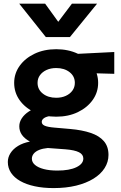

<svg xmlns="http://www.w3.org/2000/svg" viewBox="-20 -784 648 1030"><path d="M268 225Q211.5 225 166.2 215.2Q121 205.5 88.8 187.2Q56.5 169 39.2 143Q22 117 22 85Q22 60 36 37.8Q50 15.5 76.2 -0.8Q102.5 -17 140.5 -24.5Q111.5 -40.5 97.5 -60.8Q83.5 -81 83.5 -106.5Q83.5 -129 97 -149.5Q110.5 -170 134.8 -186Q159 -202 191.8 -211.8Q224.5 -221.5 263 -221.5L291 -164.5Q262 -164.5 242.8 -160.5Q223.5 -156.5 213.8 -148.5Q204 -140.5 204 -130Q204 -116.5 220 -109.5Q236 -102.5 271.5 -99.5L357.5 -92Q420.5 -86.5 466.5 -71Q512.5 -55.5 537.2 -26.8Q562 2 562 47Q562 85 541.2 117.8Q520.5 150.5 481.5 174.5Q442.5 198.5 388.5 211.8Q334.5 225 268 225ZM288 131Q352.5 131 389.8 113Q427 95 427 66.5Q427 44.5 403.8 32.8Q380.5 21 331.5 17L236.5 10Q209.5 12.5 190.2 20.2Q171 28 161 40.2Q151 52.5 151 67.5Q151 86.5 167.8 100.8Q184.5 115 215 123Q245.5 131 288 131ZM281.5 -158Q215.5 -158 164.8 -182Q114 -206 85 -247Q56 -288 56 -339.5Q56 -389.5 85.2 -430.5Q114.5 -471.5 165.5 -495.8Q216.5 -520 281.5 -520Q346 -520 397 -496Q448 -472 477.2 -431.2Q506.5 -390.5 506.5 -339.5Q506.5 -289 477.5 -248Q448.5 -207 397.8 -182.5Q347 -158 281.5 -158ZM281.5 -259.5Q310.5 -259.5 333 -269.8Q355.5 -280 368.5 -298Q381.5 -316 381.5 -339.5Q381.5 -375 353.2 -397Q325 -419 281.5 -419Q252.5 -419 230 -408.8Q207.5 -398.5 194.5 -380.8Q181.5 -363 181.5 -339.5Q181.5 -304 209.8 -281.8Q238 -259.5 281.5 -259.5ZM358.5 -394.5 303.5 -490.5 593 -505V-388ZM226 -585 83 -764.5H222L292.5 -667L366 -764.5H501L355 -585Z"/></svg>

Font: Geologica SemiBold
Style: Regular
Weight: 600
Designer: Sindre Bremnes, Frode Helland
Foundry: Monokrom Skriftforlag AS
Version: Version 1.010;gftools[0.9.28]